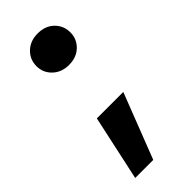

<svg xmlns="http://www.w3.org/2000/svg" viewBox="-214 -567 729 729"><g transform="rotate(-45 150.5 -202.0)"><path d="M162 -358Q122 -358 96.5 -382.5Q71 -407 71 -442Q71 -478 96.5 -502.5Q122 -527 162 -527Q203 -527 228 -502.5Q253 -478 253 -442Q253 -407 228 -382.5Q203 -358 162 -358ZM36 123 93 -140H235L133 123Z"/></g></svg>

Font: DM Sans 12pt Black
Style: Regular
Weight: 900
Version: Version 4.004;gftools[0.9.30]